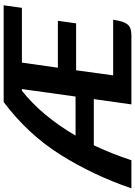

<svg xmlns="http://www.w3.org/2000/svg" viewBox="94 -876 740 1052"><g transform="rotate(-90 464.0 -350.0)"><path d="M647 -600 619 -403H876L862 -303H605L577 -100H882Q874 -44 857 -22Q840 0 796 0H418L447 -206H194Q148 -110 112 0H-42Q30 -210 142 -388.5Q254 -567 431 -700H961L947 -600ZM461 -306 502 -600H493Q356 -492 247 -306Z"/></g></svg>

Font: Krub
Style: Bold Italic
Weight: 700
Italic angle: -8°
Designer: Ekaluck Peanpanawate
Foundry: Cadson Demak Co.,Ltd.
Version: Version 1.000; ttfautohint (v1.6)